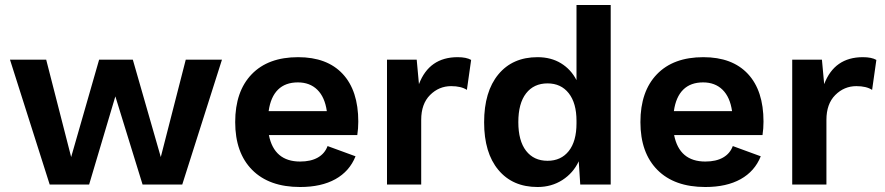

<svg xmlns="http://www.w3.org/2000/svg" viewBox="-20 -739 3543 769"><path d="M869 -500 710 0H596H551L442 -353L337 0H233H179L20 -500H165L265 -110L377 -500H486H512L624 -110L724 -500Z M1411 -198H1057Q1078 -92 1182 -92Q1225 -92 1253 -108Q1281 -124 1292 -154L1404 -113Q1380 -53 1323.5 -21.5Q1267 10 1182 10Q1058 10 990 -58.5Q922 -127 922 -250Q922 -373 988 -441.5Q1054 -510 1174 -510Q1290 -510 1352.5 -443Q1415 -376 1415 -252Q1415 -224 1411 -198ZM1056 -294H1289Q1281 -350 1251 -379.5Q1221 -409 1173 -409Q1123 -409 1093.5 -380Q1064 -351 1056 -294Z M1867 -499 1850 -379Q1827 -394 1787 -394Q1738 -394 1702.5 -358.5Q1667 -323 1667 -259V0H1530V-500H1649L1658 -402Q1699 -510 1813 -510Q1848 -510 1867 -499Z M2426 -719V0H2304L2298 -93Q2276 -46 2232.5 -18Q2189 10 2133 10Q2033 10 1976 -58.5Q1919 -127 1919 -249Q1919 -372 1976 -441Q2033 -510 2133 -510Q2187 -510 2227 -485.5Q2267 -461 2289 -418V-719ZM2289 -245V-256V-255Q2289 -326 2258 -365.5Q2227 -405 2173 -405Q2118 -405 2087 -365Q2056 -325 2056 -250Q2056 -175 2087 -135Q2118 -95 2173 -95Q2227 -95 2258 -134Q2289 -173 2289 -245Z M3034 -198H2680Q2701 -92 2805 -92Q2848 -92 2876 -108Q2904 -124 2915 -154L3027 -113Q3003 -53 2946.5 -21.5Q2890 10 2805 10Q2681 10 2613 -58.5Q2545 -127 2545 -250Q2545 -373 2611 -441.5Q2677 -510 2797 -510Q2913 -510 2975.5 -443Q3038 -376 3038 -252Q3038 -224 3034 -198ZM2679 -294H2912Q2904 -350 2874 -379.5Q2844 -409 2796 -409Q2746 -409 2716.5 -380Q2687 -351 2679 -294Z M3490 -499 3473 -379Q3450 -394 3410 -394Q3361 -394 3325.5 -358.5Q3290 -323 3290 -259V0H3153V-500H3272L3281 -402Q3322 -510 3436 -510Q3471 -510 3490 -499Z"/></svg>

Font: Work Sans SemiBold
Style: Regular
Weight: 600
Designer: Wei Huang
Foundry: Wei Huang
Version: Version 1.500